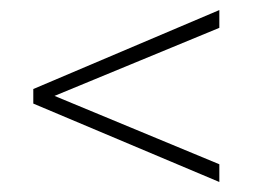

<svg xmlns="http://www.w3.org/2000/svg" viewBox="-20 -537 504 380"><path d="M414.1 -176.8 45.9 -332V-360.8L414.1 -517.1V-481.9L87.9 -347.2L414.1 -211.9Z"/></svg>

Font: Kikakui Sans Pro
Style: Regular
Weight: 400
Version: 0.2